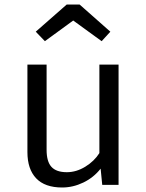

<svg xmlns="http://www.w3.org/2000/svg" viewBox="-20 -830 655 862"><path d="M189.2 -157.4Q189.2 -104.6 211 -80.8Q232.8 -56.9 280 -56.9Q322.6 -56.9 362.8 -81.5Q403.1 -106.2 426.2 -142.6V-540H512.3V0H439L431.8 -72.8Q400.5 -32.8 354.1 -10.5Q307.7 11.8 259 11.8Q181.5 11.8 142.3 -29.5Q103.1 -70.8 103.1 -147.2V-540H189.2ZM308.7 -737.9 181.5 -645.1 140.5 -687.7 279.5 -809.7H337.4L475.4 -687.7L436.4 -645.1Z"/></svg>

Font: Fira Code
Style: Regular
Weight: 400
Designer: Carrois Corporate, Edenspiekermann AG, Nikita Prokopov
Foundry: Carrois Corporate, Edenspiekermann AG, Nikita Prokopov
Version: Version 5.002